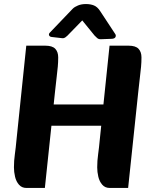

<svg xmlns="http://www.w3.org/2000/svg" viewBox="-20 -922 741 950"><path d="M176 -300V-405H547V-300ZM111 8Q88 8 74 -8Q60 -24 54.5 -47.5Q49 -71 49 -94Q49 -127 53.5 -158.5Q58 -190 62 -234L110 -696H204Q239 -696 253.5 -680.5Q268 -665 268 -638Q268 -614 266 -592.5Q264 -571 260.5 -542Q257 -513 252 -466L202 8ZM523 8Q500 8 486 -8Q472 -24 466.5 -47.5Q461 -71 461 -94Q461 -127 465.5 -158.5Q470 -190 474 -234L522 -696H616Q651 -696 665.5 -680.5Q680 -665 680 -638Q680 -614 678 -592.5Q676 -571 672.5 -542Q669 -513 664 -466L614 8ZM227 -761Q220 -754 223 -747Q226 -740 236 -739L288 -733Q296 -732 302.5 -736.5Q309 -741 313 -745L387 -821L448 -746Q453 -741 460.5 -734Q468 -727 481 -728L534 -730Q548 -731 551.5 -739Q555 -747 550 -754L475 -868Q462 -888 445 -895Q428 -902 405 -902Q383 -902 366 -895Q349 -888 340 -879Z"/></svg>

Font: Alkatra
Style: Bold
Weight: 700
Designer: Suman Bhandary
Version: Version 1.100;gftools[0.9.22]